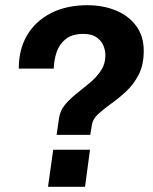

<svg xmlns="http://www.w3.org/2000/svg" viewBox="-20 -716 586 736"><path d="M197 -199 206 -261Q210 -292 229.5 -315Q249 -338 274.5 -358Q300 -378 325 -399Q350 -420 367 -445.5Q384 -471 384 -505Q384 -524 375.5 -543Q367 -562 348.5 -574Q330 -586 300 -586Q256 -586 231.5 -566Q207 -546 197 -516Q187 -486 186 -453H52Q52 -528 84.5 -582Q117 -636 176 -666Q235 -696 315 -696Q376 -696 425 -675.5Q474 -655 502.5 -616Q531 -577 531 -521Q531 -467 511.5 -429.5Q492 -392 463.5 -365.5Q435 -339 406 -318.5Q377 -298 356 -278.5Q335 -259 332 -236L326 -199ZM164 0 184 -142H325L306 0Z"/></svg>

Font: Chivo SemiBold
Style: Italic
Weight: 600
Italic angle: -8.05°
Designer: Hector Gatti
Foundry: Omnibus-Type
Version: Version 2.002